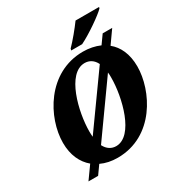

<svg xmlns="http://www.w3.org/2000/svg" viewBox="-221 -1087 1217 1292"><g transform="rotate(-30 388.0 -440.5)"><path d="M429 -771H514C588 -807 705 -889 735 -921L738 -931H555C524 -888 469 -821 432 -784ZM89 50H164L211 -16C249 2 292 11 340 11C624 11 761 -271 761 -456C761 -554 727 -623 674 -666L744 -765H670L623 -699C584 -716 540 -725 493 -725C216 -725 70 -453 70 -260C70 -165 104 -94 159 -48ZM262 -237C262 -389 327 -653 464 -653C500 -653 531 -635 550 -596L264 -196C263 -209 262 -223 262 -237ZM370 -62C335 -62 304 -80 284 -119L569 -519C571 -506 571 -493 571 -478C571 -326 506 -62 370 -62Z"/></g></svg>

Font: Noto Serif SemiCondensed Black
Style: Italic
Weight: 900
Width: 4
Italic angle: -12°
Designer: Monotype Design Team
Foundry: Monotype Imaging Inc.
Version: Version 2.014